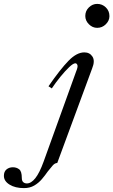

<svg xmlns="http://www.w3.org/2000/svg" viewBox="-229 -708 582 986"><path d="M-106 258Q-151 258 -180 240Q-209 222 -209 195Q-209 173 -195.5 162Q-182 151 -163 151Q-144 151 -130.5 161.5Q-117 172 -117 206Q-117 221 -109.5 227.5Q-102 234 -91 234Q-69 234 -47.5 207Q-26 180 -5 122L162 -341Q172 -365 168.5 -374Q165 -383 158 -383Q147 -383 126 -363Q105 -343 81 -313.5Q57 -284 37 -254L20 -265Q81 -353 123 -396Q165 -439 204 -439Q232 -439 246 -417Q260 -395 244 -356L65 129Q53 129 41.5 142Q30 155 16 173Q3 192 -14 212Q-31 232 -53.5 245Q-76 258 -106 258ZM270 -565Q246 -565 227.5 -583.5Q209 -602 209 -626Q209 -652 227.5 -670Q246 -688 270 -688Q296 -688 314.5 -670Q333 -652 333 -625Q333 -602 314.5 -583.5Q296 -565 270 -565Z"/></svg>

Font: Ibarra Real Nova Medium
Style: Italic
Weight: 500
Italic angle: -22°
Designer: Jose Maria Ribagorda & Octavio Pardo
Foundry: Octavio Pardo
Version: Version 2.000